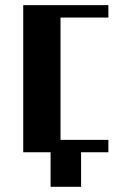

<svg xmlns="http://www.w3.org/2000/svg" viewBox="-20 -590 510 744"><path d="M176 0H70V-570H400V-522H214.5V-48H400V0H294.2V133.8H176Z"/></svg>

Font: Facade Sud
Style: Regular
Weight: 100
Designer: Éléonore Fines
Foundry: Velvetyne Type Foundry
Version: Version 1.001;Glyphs 3.2 (3202)